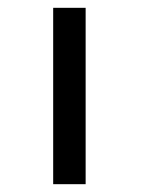

<svg xmlns="http://www.w3.org/2000/svg" viewBox="-20 -471 376 491"><path d="M199 -451H116V0H199Z"/></svg>

Font: Charger Monospace
Style: Regular
Weight: 400
Designer: Jasper
Foundry: Cannot Into Space Fonts
Version: Version 0.980